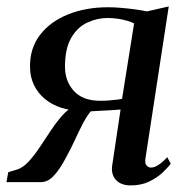

<svg xmlns="http://www.w3.org/2000/svg" viewBox="-34 -552 570 582"><path d="M473 -75.5 483.5 -56Q475.5 -44.5 459 -29Q442.5 -13.5 418.5 -1.8Q394.5 10 362.5 10Q334 10 318.8 -5.2Q303.5 -20.5 305.5 -46.5L331.5 -220Q321 -219 304.2 -218Q287.5 -217 270.2 -216.2Q253 -215.5 241 -214.5Q228 -198.5 216.5 -176.2Q205 -154 193.2 -128.2Q181.5 -102.5 167.5 -77Q148.5 -40.5 130 -20.2Q111.5 0 90.5 0H-14.5L-9 -30L17.5 -38Q35.5 -43.5 52.8 -62.2Q70 -81 86.8 -106.2Q103.5 -131.5 120.5 -157Q137.5 -182.5 155 -202.2Q172.5 -222 190.5 -229L211 -216.5Q179 -216.5 151.2 -225.5Q123.5 -234.5 102.2 -252Q81 -269.5 69 -294.2Q57 -319 57 -350Q56.5 -406.5 87.8 -446.8Q119 -487 172.8 -508.5Q226.5 -530 293.5 -530Q312.5 -530 333 -528.2Q353.5 -526.5 373.8 -523.8Q394 -521 411.5 -517.5L477.5 -532.5L407 -72.5Q404.5 -57 410.2 -50.5Q416 -44 423.5 -44Q434 -44 446.2 -52Q458.5 -60 473 -75.5ZM336 -252.5 372.5 -481Q366 -484.5 353.2 -488.5Q340.5 -492.5 324.5 -495Q308.5 -497.5 292.5 -497.5Q261 -497.5 231 -483.8Q201 -470 182 -437.5Q163 -405 163 -349.5Q163 -306 190 -276.2Q217 -246.5 270 -246.5Q283.5 -246.5 296.2 -247.5Q309 -248.5 319.5 -249.8Q330 -251 336 -252.5Z"/></svg>

Font: Merriweather 96pt
Style: Italic
Weight: 400
Italic angle: -7.8°
Version: Version 2.101